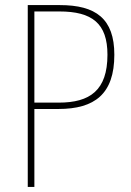

<svg xmlns="http://www.w3.org/2000/svg" viewBox="-20 -734 513 754"><path d="M215 -714H89V0H115V-306H209C352 -306 429 -365 429 -519C429 -661 356 -714 215 -714ZM213 -689C342 -689 402 -642 402 -519C402 -379 333 -331 211 -331H115V-689Z"/></svg>

Font: Noto Sans Oriya Cond Thin
Style: Regular
Weight: 100
Width: 3
Designer: Amélie Bonet and Sol Matas
Foundry: Google LLC
Version: Version 2.006